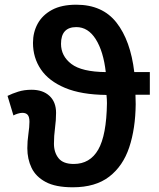

<svg xmlns="http://www.w3.org/2000/svg" viewBox="-20 -785 675 815"><path d="M289 10Q216 10 174 -12.5Q132 -35 114 -72.5Q96 -110 96 -156Q96 -185 100.5 -216Q105 -247 105 -268Q105 -289 97.5 -297.5Q90 -306 75 -306Q66 -306 55 -302.5Q44 -299 37 -295L12 -378Q32 -388 57.5 -396Q83 -404 114 -404Q162 -404 190 -378Q218 -352 218 -306Q218 -275 213.5 -241.5Q209 -208 209 -175Q209 -138 228.5 -113.5Q248 -89 293 -89Q362 -89 397 -150Q432 -211 434 -347Q434 -363 432 -382Q325 -383 256 -412Q187 -441 153.5 -490.5Q120 -540 120 -603Q120 -648 140 -684.5Q160 -721 200.5 -743Q241 -765 304 -765Q415 -765 474.5 -689Q534 -613 550 -479H616V-383H555Q555 -375 555.5 -363.5Q556 -352 556 -343Q555 -239 528.5 -159.5Q502 -80 443.5 -35Q385 10 289 10ZM429 -479Q419 -567 386.5 -618.5Q354 -670 304 -670Q239 -670 239 -599Q239 -547 283 -513.5Q327 -480 429 -479Z"/></svg>

Font: Noto Sans SemiCondensed SemiBold
Style: Regular
Weight: 600
Width: 4
Designer: Monotype Design Team
Foundry: Monotype Imaging Inc.
Version: Version 2.013; ttfautohint (v1.8.4.7-5d5b)